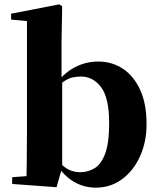

<svg xmlns="http://www.w3.org/2000/svg" viewBox="-20 -846 729 883"><path d="M36 0V-31L102 -36Q103 -66 103 -102Q103 -138 103.5 -174Q104 -210 104 -238V-749L31 -756V-783L253 -826L266 -817L263 -656V-479L266 -469V-78V-76L240 15ZM420 17Q366 17 320 -10Q274 -37 239 -91H228L249 -104Q274 -76 298 -65Q322 -54 349 -54Q384 -54 414.5 -72Q445 -90 463.5 -139Q482 -188 482 -279Q482 -396 445 -445Q408 -494 352 -494Q333 -494 314 -490Q295 -486 273 -471Q251 -456 221 -423L207 -452H230Q272 -509 323 -536Q374 -563 432 -563Q495 -563 545 -530Q595 -497 624.5 -433Q654 -369 654 -275Q654 -193 624 -127Q594 -61 541.5 -22Q489 17 420 17Z"/></svg>

Font: Noto Serif KR ExtraLight Black
Style: Regular
Weight: 900
Version: Version 2.003-H1;hotconv 1.1.1;makeotfexe 2.6.0